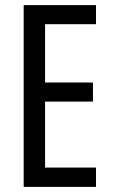

<svg xmlns="http://www.w3.org/2000/svg" viewBox="-20 -734 442 754"><path d="M357 0H73V-714H357V-639H157V-410H345V-335H157V-76H357Z"/></svg>

Font: Noto Sans Lao UI ExtCond
Style: Regular
Weight: 400
Width: 2
Designer: Monotype Design Team
Foundry: Monotype Imaging Inc.
Version: Version 2.000; ttfautohint (v1.8.4.7-5d5b)